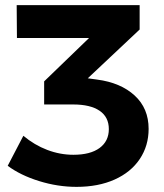

<svg xmlns="http://www.w3.org/2000/svg" viewBox="-20 -721 638 748"><path d="M559 -219Q559 -153 524.5 -101.5Q490 -50 426.5 -21.5Q363 7 278 7Q205 7 132.5 -15.5Q60 -38 10 -75L71 -192Q114 -156 164 -137Q214 -118 266 -118Q332 -118 368 -144.5Q404 -171 404 -218Q404 -265 368 -289.5Q332 -314 265 -314H152V-404L327 -573H46L45 -701H524V-606L322 -416L358 -411Q450 -399 504.5 -349Q559 -299 559 -219Z"/></svg>

Font: Montserrat SemiBold
Style: Regular
Weight: 600
Designer: Julieta Ulanovsky
Foundry: Julieta Ulanovsky
Version: Version 6.001